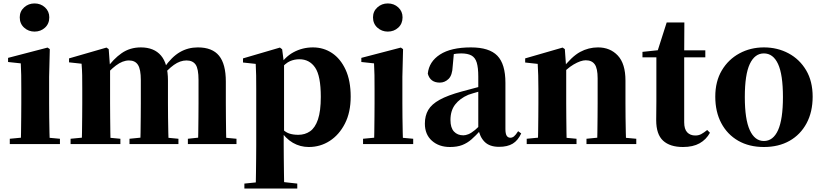

<svg xmlns="http://www.w3.org/2000/svg" viewBox="-20 -839 4787 1118"><path d="M37 0V-31L142 -41H220L329 -31V0ZM101 0Q102 -26 102.5 -68.5Q103 -111 103.5 -157Q104 -203 104 -238V-318Q104 -368 103.5 -401.5Q103 -435 101 -470L27 -478V-502L257 -562L270 -553L266 -392V-238Q266 -203 266.5 -157Q267 -111 268 -68.5Q269 -26 270 0ZM181 -655Q146 -655 120.5 -678Q95 -701 95 -738Q95 -773 120.5 -796Q146 -819 181 -819Q217 -819 242 -796Q267 -773 267 -738Q267 -701 242 -678Q217 -655 181 -655Z M391 0V-31L495 -41H574L681 -31V0ZM455 0Q457 -26 457.5 -68.5Q458 -111 458.5 -157Q459 -203 459 -238V-322Q459 -371 458.5 -401Q458 -431 455 -468L382 -476V-499L600 -562L613 -553L621 -444V-441V-238Q621 -203 621.5 -157Q622 -111 622.5 -68.5Q623 -26 624 0ZM734 0V-31L834 -41H914L1019 -31V0ZM796 0Q798 -26 798.5 -68Q799 -110 799.5 -156Q800 -202 800 -238V-373Q800 -435 783.5 -461Q767 -487 731 -487Q694 -487 655 -457.5Q616 -428 582 -384L579 -436H598Q640 -496 688.5 -529.5Q737 -563 800 -563Q877 -563 917.5 -515.5Q958 -468 958 -370V-238Q958 -202 958.5 -156Q959 -110 960 -68Q961 -26 962 0ZM1074 0V-31L1168 -41H1251L1357 -31V0ZM1133 0Q1134 -26 1134.5 -68Q1135 -110 1135.5 -156Q1136 -202 1136 -238V-373Q1136 -439 1119 -463Q1102 -487 1066 -487Q1029 -487 992.5 -461Q956 -435 917 -386L912 -445H936Q980 -508 1027.5 -535.5Q1075 -563 1132 -563Q1216 -563 1255.5 -514.5Q1295 -466 1295 -364V-238Q1295 -202 1295.5 -156Q1296 -110 1296.5 -68Q1297 -26 1298 0Z M1403 259V230L1511 219H1612L1711 230V259ZM1469 259Q1470 213 1470.5 168.5Q1471 124 1471.5 83Q1472 42 1472 7V-320Q1472 -369 1471.5 -400Q1471 -431 1469 -467L1395 -475V-499L1610 -562L1623 -552L1633 -474L1634 -468V-74L1632 -60V6Q1632 41 1632.5 82.5Q1633 124 1633.5 168.5Q1634 213 1635 259ZM1778 17Q1728 17 1685.5 -7.5Q1643 -32 1608 -85H1596L1617 -94Q1640 -70 1663 -62Q1686 -54 1717 -54Q1756 -54 1785.5 -74.5Q1815 -95 1831.5 -143.5Q1848 -192 1848 -275Q1848 -397 1815 -445.5Q1782 -494 1723 -494Q1695 -494 1669 -483Q1643 -472 1609 -433L1592 -444H1599Q1636 -506 1688.5 -534.5Q1741 -563 1802 -563Q1864 -563 1913.5 -530Q1963 -497 1992.5 -433Q2022 -369 2022 -276Q2022 -185 1988.5 -119.5Q1955 -54 1900 -18.5Q1845 17 1778 17Z M2094 0V-31L2199 -41H2277L2386 -31V0ZM2158 0Q2159 -26 2159.5 -68.5Q2160 -111 2160.5 -157Q2161 -203 2161 -238V-318Q2161 -368 2160.5 -401.5Q2160 -435 2158 -470L2084 -478V-502L2314 -562L2327 -553L2323 -392V-238Q2323 -203 2323.5 -157Q2324 -111 2325 -68.5Q2326 -26 2327 0ZM2238 -655Q2203 -655 2177.5 -678Q2152 -701 2152 -738Q2152 -773 2177.5 -796Q2203 -819 2238 -819Q2274 -819 2299 -796Q2324 -773 2324 -738Q2324 -701 2299 -678Q2274 -655 2238 -655Z M2600 17Q2536 17 2495 -19.5Q2454 -56 2454 -119Q2454 -165 2473.5 -198.5Q2493 -232 2540 -258Q2587 -284 2668 -306Q2706 -317 2757.5 -330Q2809 -343 2849 -353V-327Q2809 -317 2769.5 -306Q2730 -295 2707 -287Q2658 -266 2630.5 -230.5Q2603 -195 2603 -140Q2603 -95 2623.5 -73Q2644 -51 2678 -51Q2691 -51 2707.5 -57.5Q2724 -64 2746.5 -82.5Q2769 -101 2800 -136L2819 -80H2778Q2750 -49 2725.5 -27.5Q2701 -6 2671.5 5.5Q2642 17 2600 17ZM2886 16Q2831 16 2802 -13Q2773 -42 2765 -91V-93V-393Q2765 -445 2756 -474.5Q2747 -504 2725 -516Q2703 -528 2665 -528Q2641 -528 2615 -523Q2589 -518 2551 -505L2623 -529L2616 -453Q2614 -401 2592 -379.5Q2570 -358 2541 -358Q2485 -358 2471 -410Q2478 -480 2542 -521.5Q2606 -563 2722 -563Q2829 -563 2876 -514.5Q2923 -466 2923 -357V-88Q2923 -60 2930.5 -48.5Q2938 -37 2952 -37Q2963 -37 2973 -45Q2983 -53 2997 -75L3015 -62Q2996 -21 2965.5 -2.5Q2935 16 2886 16Z M3047 0V-31L3151 -41H3230L3337 -31V0ZM3111 0Q3113 -26 3113.5 -68.5Q3114 -111 3114.5 -157Q3115 -203 3115 -238V-321Q3115 -370 3114 -400.5Q3113 -431 3111 -467L3038 -475V-499L3256 -562L3269 -553L3277 -441V-438V-238Q3277 -203 3277.5 -157Q3278 -111 3278.5 -68.5Q3279 -26 3280 0ZM3395 0V-31L3497 -41H3575L3685 -31V0ZM3457 0Q3458 -26 3458.5 -68Q3459 -110 3459.5 -156Q3460 -202 3460 -238V-383Q3460 -441 3443 -464.5Q3426 -488 3391 -488Q3362 -488 3320 -463.5Q3278 -439 3237 -389L3234 -436H3252Q3309 -510 3358 -536.5Q3407 -563 3462 -563Q3533 -563 3577.5 -515.5Q3622 -468 3622 -370V-238Q3622 -202 3622.5 -156Q3623 -110 3624 -68Q3625 -26 3626 0Z M3884 -505V-546H4087V-505ZM3957 17Q3881 17 3841 -20Q3801 -57 3801 -139Q3801 -169 3801.5 -193.5Q3802 -218 3802 -249V-505H3721V-537L3825 -548L3807 -536L3862 -708H3965L3964 -529V-519V-127Q3964 -87 3981.5 -68.5Q3999 -50 4029 -50Q4048 -50 4063 -58Q4078 -66 4098 -82L4114 -66Q4092 -26 4053.5 -4.5Q4015 17 3957 17Z M4428 17Q4342 17 4278.5 -19.5Q4215 -56 4180 -122Q4145 -188 4145 -276Q4145 -365 4183 -429Q4221 -493 4285.5 -528Q4350 -563 4428 -563Q4507 -563 4571.5 -528.5Q4636 -494 4674 -430Q4712 -366 4712 -276Q4712 -187 4676.5 -121Q4641 -55 4577.5 -19Q4514 17 4428 17ZM4428 -18Q4482 -18 4510.5 -81Q4539 -144 4539 -274Q4539 -405 4510.5 -466.5Q4482 -528 4428 -528Q4375 -528 4346 -466.5Q4317 -405 4317 -274Q4317 -144 4346 -81Q4375 -18 4428 -18Z"/></svg>

Font: Noto Serif JP ExtraLight Black
Style: Regular
Weight: 900
Version: Version 2.003-H1;hotconv 1.1.1;makeotfexe 2.6.0